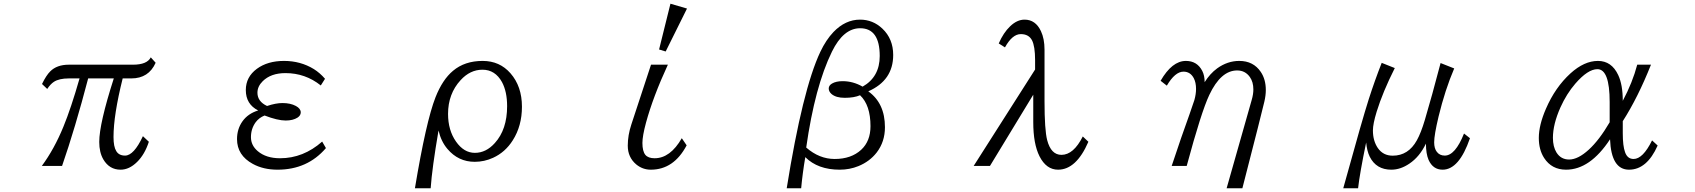

<svg xmlns="http://www.w3.org/2000/svg" viewBox="-20 -885 9040 1024"><path d="M204.1 -437Q226.6 -483.4 248 -504.4Q283.2 -540 347.2 -540H689Q764.2 -540 784.2 -579.1L810.1 -550.3Q772.9 -466.8 680.2 -466.8H634.3Q585.4 -271 585.4 -154.3Q585.4 -102.5 600.1 -79.1Q614.3 -55.2 647 -55.2Q693.8 -55.2 742.2 -158.7L773.9 -128.9Q752 -61.5 711.4 -21.5Q669.4 20 623 20Q563.5 20 531.2 -34.7Q509.3 -72.3 509.3 -127.9Q509.3 -225.1 586.9 -466.8H450.2Q380.4 -200.2 311 0H203.1Q269.5 -90.3 317.9 -208.5Q358.4 -306.6 404.3 -466.8H347.2Q295.4 -466.8 267.6 -448.7Q249 -436.5 231.9 -410.6Z M1718.3 -95.2Q1619.6 20 1460.4 20Q1384.8 20 1328.6 -10.7Q1244.1 -56.6 1244.1 -143.1Q1244.1 -197.3 1273.4 -238.3Q1302.7 -279.3 1356.9 -295.9Q1291 -329.1 1291 -404.8Q1291 -474.6 1350.1 -518.1Q1407.2 -560.1 1494.6 -560.1Q1583 -560.1 1653.8 -516.6Q1686.5 -496.1 1713.4 -464.8L1690.9 -429.2Q1608.4 -495.1 1502.4 -495.1Q1424.8 -495.1 1381.3 -452.1Q1353 -424.3 1353 -390.6Q1353 -343.8 1404.3 -319.8Q1451.2 -335.4 1486.3 -335.4Q1529.3 -335.4 1558.1 -319.8Q1584 -305.7 1584 -285.6Q1584 -269 1566.9 -257.8Q1542.5 -242.2 1503.9 -242.2Q1460.4 -242.2 1391.1 -269Q1361.8 -257.3 1343.8 -233.4Q1318.4 -198.7 1318.4 -153.3Q1318.4 -109.4 1355 -78.6Q1399.4 -41 1473.6 -41Q1597.7 -41 1698.2 -129.9Z M2192.9 119.1Q2252.4 -238.3 2302.7 -366.2Q2339.8 -460.4 2396 -507.3Q2458.5 -560.1 2554.2 -560.1Q2645 -560.1 2702.6 -494.1Q2763.7 -424.3 2763.7 -315.9Q2763.7 -213.4 2714.8 -136.7Q2674.8 -73.2 2609.9 -43.5Q2563 -22 2511.7 -22Q2424.3 -22 2366.2 -90.8Q2332.5 -130.4 2318.8 -189Q2284.2 12.2 2276.9 119.1ZM2553.2 -513.2Q2487.3 -513.2 2436.5 -457.5Q2369.6 -384.8 2369.6 -277.3Q2369.6 -190.4 2412.1 -129.9Q2454.1 -69.8 2512.7 -69.8Q2572.3 -69.8 2619.1 -122.1Q2684.6 -194.3 2684.6 -318.8Q2684.6 -396.5 2657.2 -447.3Q2620.6 -513.2 2553.2 -513.2Z M3495.1 -621.1 3555.7 -865.2 3644 -839.4 3530.3 -610.4ZM3347.2 -221.2 3452.1 -540H3542Q3462.9 -368.7 3425.3 -230.5Q3406.2 -159.7 3406.2 -122.6Q3406.2 -78.6 3421.9 -59.1Q3437 -41 3471.2 -41Q3554.7 -41 3616.2 -147.9L3642.1 -109.9Q3573.7 20 3450.7 20Q3407.2 20 3373 -8.3Q3328.1 -46.4 3328.1 -107.9Q3328.1 -163.6 3347.2 -221.2Z M4175.8 119.1Q4260.3 -408.2 4355 -608.4Q4385.3 -672.4 4425.3 -714.4Q4488.8 -780.3 4566.9 -780.3Q4635.3 -780.3 4686 -732.4Q4743.7 -677.7 4743.7 -591.8Q4743.7 -456.1 4610.8 -397.9Q4699.7 -334.5 4699.7 -206.5Q4699.7 -128.9 4655.8 -71.8Q4618.2 -23.4 4558.1 1Q4511.2 20 4458.5 20Q4341.8 20 4274.9 -46.9Q4260.3 38.6 4252.9 119.1ZM4580.6 -422.9Q4671.9 -474.6 4671.9 -586.4Q4671.9 -734.4 4567.4 -734.4Q4478 -734.4 4417 -609.4Q4326.2 -424.3 4279.8 -98.1Q4349.6 -37.1 4431.6 -37.1Q4520 -37.1 4573.2 -86.4Q4622.6 -132.3 4622.6 -211.9Q4622.6 -324.7 4566.9 -377Q4534.7 -363.3 4485.4 -363.3Q4438.5 -363.3 4414.6 -383.8Q4399.9 -397 4399.9 -413.1Q4399.9 -429.2 4417.5 -439.5Q4439 -452.1 4474.1 -452.1Q4529.8 -452.1 4580.6 -422.9Z M5500.5 -514.2V-564Q5500.5 -638.2 5483.9 -670.4Q5466.3 -703.1 5424.3 -703.1Q5378.9 -703.1 5339.8 -632.3L5306.6 -653.3Q5331.5 -710.4 5367.2 -744.6Q5404.3 -780.3 5444.3 -780.3Q5502.9 -780.3 5531.7 -718.8Q5550.8 -678.2 5550.8 -620.1V-344.2Q5550.8 -192.4 5564.9 -137.7Q5585.4 -59.1 5641.1 -59.1Q5705.6 -59.1 5754.9 -157.2L5784.7 -128.9Q5720.2 20 5623 20Q5560.1 20 5523.9 -51.8Q5490.7 -117.7 5490.7 -233.9V-379.9L5259.8 0H5172.9Z M6522 119.1 6655.8 -352.1Q6664.6 -382.3 6664.6 -408.2Q6664.6 -447.8 6646 -474.1Q6621.1 -509.3 6578.1 -509.3Q6491.2 -509.3 6429.7 -378.9Q6386.7 -288.1 6309.1 0H6229Q6281.2 -157.7 6324.2 -275.9Q6344.7 -333.5 6350.1 -351.6Q6358.9 -382.8 6358.9 -411.1Q6358.9 -444.8 6346.7 -468.3Q6328.1 -502.9 6292 -502.9Q6247.1 -502.9 6203.1 -428.2L6169.9 -454.1Q6231 -560.1 6304.7 -560.1Q6364.7 -560.1 6392.1 -506.8Q6404.8 -481.9 6404.8 -446.8Q6433.1 -492.2 6471.7 -520.5Q6526.9 -560.1 6589.4 -560.1Q6664.6 -560.1 6704.1 -501.5Q6731 -461.9 6731 -404.8Q6731 -376 6723.1 -342.3Q6720.7 -330.1 6687 -197.3Q6616.7 74.2 6606 119.1Z M7144 119.1 7154.8 80.6Q7244.6 -245.1 7280.3 -356.9Q7312.5 -457 7349.1 -549.8L7418.9 -522Q7354.5 -394 7322.3 -289.6Q7302.2 -224.1 7302.2 -189.5Q7302.2 -133.8 7328.6 -95.2Q7356.9 -54.7 7407.7 -54.7Q7491.2 -54.7 7536.6 -136.7Q7558.6 -176.3 7579.1 -245.1Q7616.2 -369.6 7663.1 -548.8L7735.8 -520Q7687 -406.2 7652.3 -263.2Q7628.9 -165 7628.9 -126Q7628.9 -93.3 7643.1 -75.2Q7658.2 -55.2 7685.5 -55.2Q7741.2 -55.2 7788.1 -172.9L7819.8 -147.9Q7762.2 20 7673.8 20Q7622.6 20 7599.1 -32.2Q7585 -64.9 7585 -119.1Q7551.3 -48.8 7496.6 -12.2Q7449.2 20 7400.4 20Q7319.8 20 7285.2 -49.3Q7270.5 -79.1 7266.1 -125Q7231.9 40 7223.1 119.1Z M8820.8 -108.9Q8763.7 20 8668 20Q8573.2 20 8566.9 -142.1Q8460.4 20 8332.5 20Q8255.9 20 8215.3 -42.5Q8187 -86.4 8187 -149.4Q8187 -217.8 8225.1 -305.2Q8274.4 -419.4 8356 -493.7Q8429.2 -560.1 8502.4 -560.1Q8575.2 -560.1 8610.4 -484.9Q8634.8 -433.1 8634.8 -347.2Q8687 -445.3 8711.9 -540H8785.2Q8715.8 -365.2 8634.8 -238.8V-174.8Q8634.8 -106 8647 -73.2Q8659.7 -37.1 8692.4 -37.1Q8742.2 -37.1 8791 -136.2ZM8564.9 -232.9V-340.8Q8564.9 -516.1 8499.5 -516.1Q8448.7 -516.1 8381.8 -439Q8335 -384.8 8302.2 -312Q8262.2 -222.2 8262.2 -149.9Q8262.2 -102.5 8281.2 -71.8Q8304.7 -34.2 8348.6 -34.2Q8396 -34.2 8453.6 -86.9Q8509.3 -137.7 8564.9 -232.9Z"/></svg>

Font: BIZ UDPMincho
Style: Regular
Weight: 400
Designer: TypeBank Co., Ltd.
Foundry: Morisawa Inc.
Version: Version 1.06